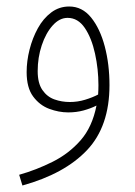

<svg xmlns="http://www.w3.org/2000/svg" viewBox="-20 -341 416 591"><path d="M49 230 39 197Q92 182 142 157Q192 132 228 91Q264 50 277 -16Q259 -7 237 -1Q215 5 190 5Q161 5 131.5 -6Q102 -17 82 -44Q62 -71 62 -119Q62 -153 71 -188.5Q80 -224 96.5 -254Q113 -284 137.5 -302.5Q162 -321 193 -321Q233 -321 260.5 -287Q288 -253 302.5 -198Q317 -143 317 -79Q317 48 248 121Q179 194 49 230ZM96 -122Q96 -85 110.5 -64Q125 -43 147.5 -35Q170 -27 195 -27Q219 -27 242 -34Q265 -41 282 -50Q283 -64 283 -79Q283 -128 272.5 -176Q262 -224 241 -255Q220 -286 188 -286Q163 -286 142 -262.5Q121 -239 108.5 -201.5Q96 -164 96 -122Z"/></svg>

Font: Noto Sans Arabic ExtCond ExtLt
Style: Regular
Weight: 200
Width: 2
Designer: Monotype Design Team, Nadine Chahine, Nizar Qandah and Khaled Hosny
Foundry: Monotype Imaging Inc.
Version: Version 2.012; ttfautohint (v1.8.4.7-5d5b)